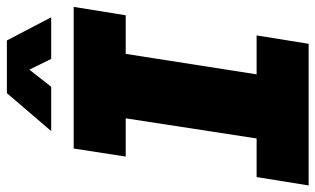

<svg xmlns="http://www.w3.org/2000/svg" viewBox="-206 -736 939 572"><g transform="rotate(-90 264.0 -449.5)"><path d="M-2 0 23 -155H138L198 -545H84L108 -700H530L505 -545H390L329 -155H445L420 0ZM160 -767 273 -899H430L499 -767H375L343 -832L292 -767Z"/></g></svg>

Font: MuseoModerno Thin ExtraBold
Style: Italic
Weight: 800
Italic angle: -9°
Version: Version 1.003